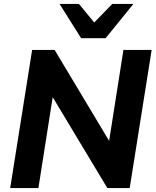

<svg xmlns="http://www.w3.org/2000/svg" viewBox="-20 -960 794 980"><path d="M32 0 144 -705H259L537 -241L610 -705H754L642 0H528L249 -464L176 0ZM394 -765 284 -940H383L461 -845L553 -940H661L519 -765Z"/></svg>

Font: Nunito Sans ExtraBold
Style: Italic
Weight: 800
Italic angle: -9°
Designer: Vernon Adams
Foundry: Vernon Adams
Version: Version 3.006; ttfautohint (v1.8.3)